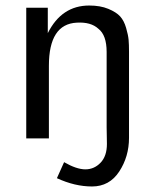

<svg xmlns="http://www.w3.org/2000/svg" viewBox="-20 -501 566 695"><path d="M75 0V-473H153V-381Q203 -481 303 -481Q343 -481 372 -469Q401 -457 415 -441.5Q429 -426 436.5 -400Q444 -374 445.5 -357Q447 -340 447 -314V-310V-264V-2Q447 66 411.5 120Q376 174 313 174Q251 174 186 144L212 86Q257 112 289 112Q321 112 344 88Q367 64 367 20Q367 13 366.5 -12Q366 -37 366 -40V-313Q366 -374 336 -397Q309 -422 258 -419Q157 -414 157 -263V0Z"/></svg>

Font: Coval
Style: Light
Weight: 300
Foundry: Context Ltd
Version: Version 001.000